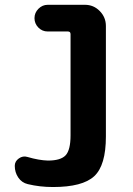

<svg xmlns="http://www.w3.org/2000/svg" viewBox="-20 -750 540 780"><path d="M325.2 -730.5Q360.4 -730.5 385.3 -705.1Q410.2 -679.7 410.2 -644.5V-195.3Q410.2 -78.1 362.8 -34.2Q315.4 9.8 195.3 9.8Q141.6 9.8 92.8 -2Q68.4 -7.8 54.2 -28.8Q40 -49.8 40 -76.2Q40 -94.7 56.6 -106.4Q73.2 -118.2 91.8 -112.3Q138.7 -98.6 174.8 -97.7Q226.6 -97.7 246.6 -119.1Q266.6 -140.6 266.6 -200.2V-611.3Q266.6 -622.1 255.9 -622.1H173.8Q151.4 -622.1 135.7 -638.2Q120.1 -654.3 120.1 -676.3Q120.1 -698.2 136.2 -714.4Q152.3 -730.5 173.8 -730.5Z"/></svg>

Font: Rounded-X Mgen+ 1mn bold
Style: Bold
Weight: 700
Designer: [Source Han Sans]
Ryoko NISHIZUKA  (kana & ideographs); Paul D. Hunt (Latin, Greek & Cyrillic); Wenlong ZHANG  (bopomofo
Version: Version 1.059.20150602